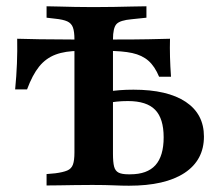

<svg xmlns="http://www.w3.org/2000/svg" viewBox="-20 -591 695 611"><path d="M267.7 -2.4Q244.4 -2.4 218.1 -2Q191.9 -1.6 168.1 -1.2Q144.4 -0.8 128.2 -0.8V-37.1L155.6 -39.5Q180.6 -42.7 194 -48.4Q207.3 -54 212.1 -67.3Q216.9 -80.6 216.9 -105.6V-201.6H339.5V-101.6Q339.5 -75 343.1 -60.9Q346.8 -46.8 357.7 -41.5Q368.5 -36.3 388.7 -36.3H394.4Q448.4 -36.3 474.6 -65.3Q500.8 -94.4 500.8 -154Q500.8 -213.7 473.8 -241.5Q446.8 -269.4 387.1 -269.4Q367.7 -269.4 352 -267.7Q336.3 -266.1 320.2 -263.7V-299.2Q340.3 -302.4 360.5 -304Q380.6 -305.6 404.8 -305.6Q512.9 -305.6 571 -266.9Q629 -228.2 629 -156.5Q629 -81.5 567.3 -40.7Q505.6 0 390.3 0Q368.5 0 341.9 -1.2Q315.3 -2.4 279 -2.4ZM233.1 -429Q187.9 -429 156.9 -417.3Q125.8 -405.6 104.4 -379Q83.1 -352.4 66.1 -306.5H28.2Q32.3 -348.4 33.9 -388.7Q35.5 -429 34.7 -467.7Q64.5 -466.9 106 -466.1Q147.6 -465.3 206.5 -465.3H353.2Q412.1 -465.3 452.4 -466.1Q492.7 -466.9 521 -467.7Q520.2 -439.5 521 -409.7Q521.8 -379.8 524.2 -346.8H486.3Q472.6 -379.8 452.4 -397.6Q432.3 -415.3 400.8 -422.2Q369.4 -429 321.8 -429ZM216.9 -201.6V-465.3Q216.9 -490.3 212.1 -503.6Q207.3 -516.9 194 -523Q180.6 -529 155.6 -531.5L128.2 -534.7V-571Q144.4 -571 168.1 -570.2Q191.9 -569.4 218.1 -569Q244.4 -568.5 267.7 -568.5H277.4H286.3Q312.9 -568.5 342.3 -569Q371.8 -569.4 398.8 -570.2Q425.8 -571 446 -571V-534.7L399.2 -529.8Q362.1 -526.6 350.8 -514.5Q339.5 -502.4 339.5 -465.3V-201.6Z"/></svg>

Font: Playfair 9pt
Style: Bold
Weight: 700
Designer: Claus Eggers Sørensen
Foundry: Claus Eggers Sørensen
Version: Version 2.203